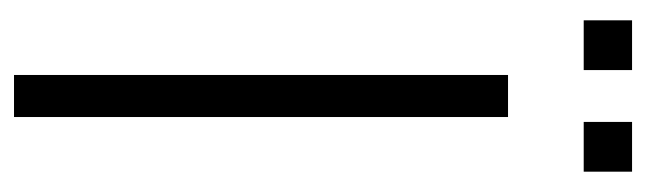

<svg xmlns="http://www.w3.org/2000/svg" viewBox="-344 -578 922 274"><g transform="rotate(90 117.0 -441.0)"><path d="M87 0V-705H147V0ZM154 -813V-882H225V-813ZM9 -813V-882H80V-813Z"/></g></svg>

Font: Nunito Sans 10pt Condensed Light
Style: Regular
Weight: 300
Width: 3
Designer: Vernon Adams
Foundry: Vernon Adams
Version: Version 3.101;gftools[0.9.27]